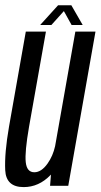

<svg xmlns="http://www.w3.org/2000/svg" viewBox="-20 -720 390 744"><path d="M174 0 177.5 -43.5Q176.5 -42.5 175.5 -41.5Q130.5 5 71.5 5Q3.5 5 0.2 -60.5Q-3 -126 15 -229.5L80 -597.5H158L92.5 -228.5Q75.5 -130.5 79.8 -91.5Q84 -52.5 113 -52.5Q140.5 -52.5 164.5 -86.5Q185 -115.5 193.5 -153.5L272 -597.5H350L244.5 0ZM135.5 -623 205 -699.5H256.5L300.5 -623H257.5L227.5 -677L179 -623Z"/></svg>

Font: Anybody Condensed Regular
Style: Italic
Weight: 400
Width: 3
Italic angle: -10°
Designer: Tyler Finck
Foundry: Etcetera Type Company
Version: Version 1.010; ttfautohint (v1.8.3) -l 8 -r 50 -G 200 -x 14 